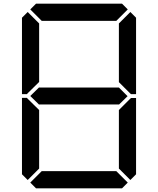

<svg xmlns="http://www.w3.org/2000/svg" viewBox="-20 -1020 856 1040"><path d="M686 -955 717 -924V-510H690L685 -514L624 -575V-893ZM130 -45 99 -76V-490H126L130 -485L192 -424V-107ZM685 -485 690 -489H717V-76L686 -45L624 -107V-424ZM672 -31 641 0H175L144 -31L206 -93H610ZM671 -499 624 -453V-454H192V-453L144 -500L192 -547V-546H624ZM130 -515 126 -510H99V-924L130 -955L192 -893V-576ZM144 -969 175 -1000H641L672 -969L610 -907H206Z"/></svg>

Font: seg115
Style: Regular
Weight: 400
Designer: Keshikan(Twitter:@keshinomi_88pro)
Version: seg115 Version 0.46